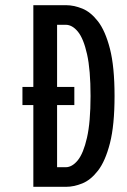

<svg xmlns="http://www.w3.org/2000/svg" viewBox="-20 -720 490 740"><path d="M108.5 0V-315H66.5V-385H108.5V-700H235Q264.5 -700 297 -687Q329.5 -674 357.8 -637.5Q386 -601 403.8 -531.8Q421.5 -462.5 421.5 -350Q421.5 -237.5 403.8 -168.2Q386 -99 357.8 -62.5Q329.5 -26 297 -13Q264.5 0 235 0ZM200 -75.5H233Q258 -75.5 279.8 -102.2Q301.5 -129 315.2 -189Q329 -249 329 -350Q329 -451 315.5 -511.2Q302 -571.5 280.2 -598Q258.5 -624.5 233 -624.5H200V-385H266.5V-315H200Z"/></svg>

Font: Trispace Condensed
Style: Regular
Weight: 400
Width: 3
Designer: Tyler Finck
Foundry: Etcetera Type Company
Version: Version 1.210; ttfautohint (v1.8.3)